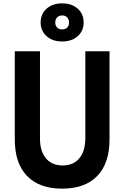

<svg xmlns="http://www.w3.org/2000/svg" viewBox="-20 -1105 740 1143"><path d="M68 -800H218V-281Q218 -205 253.5 -162.5Q289 -120 353 -120Q417 -120 452.5 -163Q488 -206 488 -284V-800H632V-275Q632 -133 559 -57.5Q486 18 350 18Q214 18 141 -57.5Q68 -133 68 -275ZM350 -858Q293 -858 257.5 -889.5Q222 -921 222 -971Q222 -1022 257.5 -1053.5Q293 -1085 350 -1085Q407 -1085 442.5 -1053.5Q478 -1022 478 -971Q478 -921 442.5 -889.5Q407 -858 350 -858ZM350 -930Q369 -930 380 -941Q391 -952 391 -971Q391 -990 380 -1001.5Q369 -1013 350 -1013Q331 -1013 320 -1001.5Q309 -990 309 -971Q309 -952 320 -941Q331 -930 350 -930Z"/></svg>

Font: Martian Mono SemiBold
Style: Regular
Weight: 600
Monospace: yes
Designer: Roman Shamin
Foundry: Evil Martians
Version: Version 1.000; ttfautohint (v1.8.4.7-5d5b)